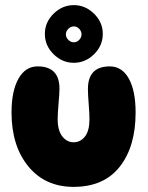

<svg xmlns="http://www.w3.org/2000/svg" viewBox="-20 -729 577 749"><path d="M267 0Q385 0 447 -78.5Q509 -157 509 -290Q509 -375 482.5 -422.5Q456 -470 408 -470Q323 -470 323 -382Q323 -360 326 -323Q329 -286 329 -264Q329 -219 311.5 -196.5Q294 -174 267 -174Q241 -174 223 -197Q205 -220 205 -264Q205 -287 208.5 -326Q212 -365 212 -383Q212 -470 127 -470Q79 -470 52 -422Q25 -374 25 -290Q25 -160 90.5 -80Q156 0 267 0ZM381 -597Q381 -642 347 -675.5Q313 -709 268 -709Q223 -709 189 -675.5Q155 -642 155 -597Q155 -551 189 -517.5Q223 -484 268 -484Q313 -484 347 -517.5Q381 -551 381 -597ZM289 -573.5Q280 -564 268 -564Q256 -564 246.5 -573.5Q237 -583 237 -595Q237 -607 246.5 -616.5Q256 -626 268 -626Q280 -626 289 -616.5Q298 -607 298 -595Q298 -583 289 -573.5Z"/></svg>

Font: Cherry Bomb
Style: Regular
Weight: 400
Designer: satsuyako
Foundry: satsuyako
Version: Version 4.0